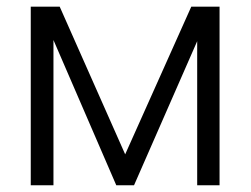

<svg xmlns="http://www.w3.org/2000/svg" viewBox="-20 -550 744 570"><path d="M547.9 -530.3H631.8V0H565.4V-427.7L377.9 0H325.2L138.7 -431.2V0H71.3V-530.3H157.2L351.6 -91.8Z"/></svg>

Font: Pretendard JP Light
Style: Regular
Weight: 300
Designer: Base glyphs from Inter by Rasmus Andersson; Hangeul glyphs from Noto Sans CJK(Source Han Sans) by Jang Soo-young and Kan
Foundry: Kil Hyung-jin
Version: Version 1.309